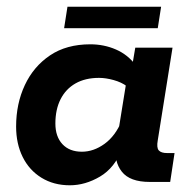

<svg xmlns="http://www.w3.org/2000/svg" viewBox="-20 -542 573 572"><path d="M188 10Q140 10 103.5 -12.5Q67 -35 47.5 -74.5Q28 -114 28 -165Q28 -233 54 -288.5Q80 -344 129 -377Q178 -410 249 -410Q290 -410 325.5 -394.5Q361 -379 384 -348L372 -335L383 -400H494L450 -124Q446 -102 453 -94Q460 -86 478 -86H500L487 0H426Q367 0 343 -30.5Q319 -61 326 -107L329 -126L344 -99Q322 -42 278 -16Q234 10 188 10ZM224 -90Q259 -90 291.5 -113.5Q324 -137 343 -183L332 -147L358 -308V-285Q342 -297 318.5 -303.5Q295 -310 275 -310Q234 -310 205 -293.5Q176 -277 160.5 -246.5Q145 -216 145 -174Q145 -135 166 -112.5Q187 -90 224 -90ZM171 -458 181 -522H460L450 -458Z"/></svg>

Font: Rokkitt SemiBold
Style: Bold Italic
Weight: 700
Italic angle: -9°
Version: Version 3.103